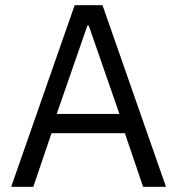

<svg xmlns="http://www.w3.org/2000/svg" viewBox="-20 -718 681 738"><path d="M530 0 460 -206H178L108 0H23L267 -698H374L618 0ZM321 -620H316L198 -280H439Z"/></svg>

Font: IBM Plex Sans KR
Style: Regular
Weight: 400
Designer: Mike Abbink; Paul van der Laan; Pieter van Rosmalen; Wujin Sim; Chorong Kim; Dohee Lee;
Foundry: Sandoll Inc.
Version: Version 1.001